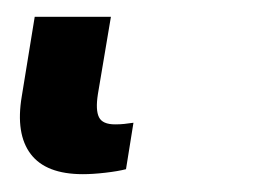

<svg xmlns="http://www.w3.org/2000/svg" viewBox="-20 38 317 224"><path d="M76.7 241.2Q33.7 241.2 15.9 217.8Q-2 194.3 5.4 150.4L20.5 57.6H109.4L94.2 147.9Q91.3 166.5 95.5 174.8Q99.6 183.1 114.3 183.1Q120.1 183.1 124.8 182.6Q129.4 182.1 135.7 181.2L127 235.4Q117.7 237.8 103 239.5Q88.4 241.2 76.7 241.2Z"/></svg>

Font: Inter Medium
Style: Italic
Weight: 500
Italic angle: -9.3988°
Designer: Rasmus Andersson
Foundry: rsms
Version: Version 4.001;git-66647c0bb